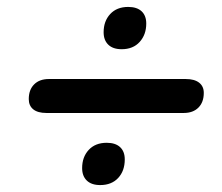

<svg xmlns="http://www.w3.org/2000/svg" viewBox="-20 -617 640 554"><path d="M63 -331Q63 -358 78.5 -373.5Q94 -389 121 -389H516Q541 -389 554.5 -378.5Q568 -368 568 -349Q568 -322 552.5 -306.5Q537 -291 510 -291H114Q89 -291 76 -301.5Q63 -312 63 -331ZM217 -132Q217 -164 236 -184.5Q255 -205 288 -205Q313 -205 326.5 -192.5Q340 -180 340 -157Q340 -124 321 -103.5Q302 -83 269 -83Q244 -83 230.5 -96Q217 -109 217 -132ZM279 -524Q279 -556 298 -576.5Q317 -597 350 -597Q375 -597 388.5 -584.5Q402 -572 402 -549Q402 -517 383 -496Q364 -475 331 -475Q306 -475 292.5 -488Q279 -501 279 -524Z"/></svg>

Font: SN Pro Bold
Style: Bold Italic
Weight: 700
Italic angle: -9°
Designer: Tobias Whetton
Foundry: Supernotes
Version: Version 1.003